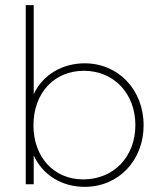

<svg xmlns="http://www.w3.org/2000/svg" viewBox="-20 -716 629 746"><path d="M309 10C441 10 538 -93 538 -229C538 -367 440 -470 309 -470C223 -470 146 -426 111 -350V-696H80V0H111V-112C146 -36 220 10 309 10ZM110 -229C110 -354 190 -441 306 -441C422 -441 506 -353 506 -230C506 -107 422 -19 303 -19C189 -19 110 -106 110 -229Z"/></svg>

Font: MV Cash Thin
Style: Regular
Weight: 100
Designer: Rodrigo Fuenzalida
Foundry: fragTYPE
Version: Version 1.100;Glyphs 3.1.2 (3151)